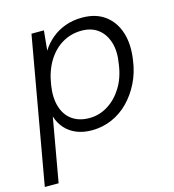

<svg xmlns="http://www.w3.org/2000/svg" viewBox="-122 -626 850 939"><g transform="rotate(-15 303.0 -156.5)"><path d="M-11 220 120 -521H183L173 -421Q193 -453 223 -478.5Q253 -504 292.5 -518.5Q332 -533 379 -533Q449 -533 495 -498.5Q541 -464 559.5 -404Q578 -344 566 -267Q558 -206 532.5 -155Q507 -104 470 -66.5Q433 -29 385.5 -8.5Q338 12 284 12Q242 12 208 -1.5Q174 -15 150.5 -41Q127 -67 116 -103L59 220ZM288 -49Q338 -49 381.5 -76Q425 -103 455 -151.5Q485 -200 494 -266Q505 -330 490.5 -376Q476 -422 442.5 -447Q409 -472 360 -472Q306 -472 261.5 -445.5Q217 -419 187.5 -370Q158 -321 148 -254Q138 -192 152 -145.5Q166 -99 201 -74Q236 -49 288 -49Z"/></g></svg>

Font: DM Sans 10pt Light
Style: Italic
Weight: 300
Italic angle: -10°
Version: Version 4.004;gftools[0.9.30]